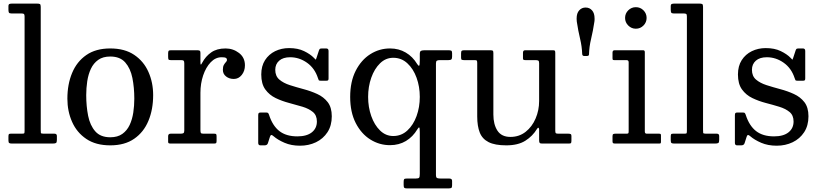

<svg xmlns="http://www.w3.org/2000/svg" viewBox="-20 -800 4576 1070"><path d="M98.5 -725C106.2 -725 111.2 -724 113.5 -722C115.8 -720 117 -715.3 117 -708V-72C117 -64 116.4 -59.2 115.2 -57.5C114.1 -55.8 109.5 -55 101.5 -55H39.5C33.5 -55 29.9 -53.7 28.8 -51C27.6 -48.3 27 -44 27 -38V-18C27 -10 28.4 -5 31.2 -3C34.1 -1 39.2 0 46.5 0H273.5C282.2 0 288.2 -1 291.8 -3C295.2 -5 297 -10.7 297 -20V-42C297 -50.7 292.5 -55 283.5 -55H222.5C213.2 -55 208.2 -56.5 207.8 -59.5C207.2 -62.5 207 -68.3 207 -77V-762C207 -770.7 205.4 -775.8 202.2 -777.5C199.1 -779.2 193.2 -780 184.5 -780H47.5C41.2 -780 36.2 -779.2 32.5 -777.8C28.8 -776.2 27 -772 27 -765V-746C27 -739 27.8 -733.8 29.5 -730.2C31.2 -726.8 35.8 -725 43.5 -725Z M355.5 -250C355.5 -203.3 364.2 -160.2 381.8 -120.8C399.2 -81.2 425.7 -49.6 461 -25.8C496.3 -1.9 540.8 10 594.5 10C648.2 10 692.7 -2.2 728 -26.8C763.3 -51.2 789.8 -84.6 807.2 -126.8C824.8 -168.9 833.5 -216.7 833.5 -270C833.5 -316.7 824.8 -359.8 807.2 -399.2C789.8 -438.8 763.3 -470.4 728 -494.2C692.7 -518.1 648.2 -530 594.5 -530C540.8 -530 496.3 -517.8 461 -493.2C425.7 -468.8 399.2 -435.4 381.8 -393.2C364.2 -351.1 355.5 -303.3 355.5 -250ZM460.5 -270C460.5 -296 462.4 -321.8 466.2 -347.2C470.1 -372.8 476.8 -395.8 486.5 -416.5C496.2 -437.2 509.8 -453.8 527.2 -466.2C544.8 -478.8 567.2 -485 594.5 -485C630.8 -485 658.7 -474 678 -452C697.3 -430 710.6 -401.2 717.8 -365.5C724.9 -329.8 728.5 -291.3 728.5 -250C728.5 -224 726.6 -198.2 722.8 -172.8C718.9 -147.2 712.2 -124.2 702.5 -103.5C692.8 -82.8 679.2 -66.2 661.8 -53.8C644.2 -41.2 621.8 -35 594.5 -35C558.2 -35 530.3 -46 511 -68C491.7 -90 478.4 -118.8 471.2 -154.5C464.1 -190.2 460.5 -228.7 460.5 -270Z M1007 -446V-72.5C1007 -65.2 1005.5 -60.4 1002.5 -58.2C999.5 -56.1 994.2 -55 986.5 -55H931C921.7 -55 917 -50.3 917 -41V-9.5C917 -5.2 918.2 -2.5 920.8 -1.5C923.2 -0.5 926.7 0 931 0H1174C1179.7 0 1183.2 -1.1 1184.8 -3.2C1186.2 -5.4 1187 -9.5 1187 -15.5V-38C1187 -44.3 1186.4 -48.8 1185.2 -51.2C1184.1 -53.8 1180.3 -55 1174 -55H1113C1105.3 -55 1100.8 -56.5 1099.2 -59.5C1097.8 -62.5 1097 -67.8 1097 -75.5V-283C1097 -317.3 1102.1 -349.6 1112.2 -379.8C1122.4 -409.9 1136.4 -434.3 1154.2 -453C1172.1 -471.7 1192.3 -481 1215 -481C1227 -481 1235 -479.8 1239 -477.2C1243 -474.8 1245 -471 1245 -466C1245 -462 1243.1 -458.1 1239.2 -454.2C1235.4 -450.4 1231.6 -445.2 1227.8 -438.8C1223.9 -432.2 1222 -423 1222 -411C1222 -395.7 1227.9 -383.3 1239.8 -374C1251.6 -364.7 1266 -360 1283 -360C1300.7 -360 1315.4 -367.4 1327.2 -382.2C1339.1 -397.1 1345 -415 1345 -436C1345 -465 1334 -487.9 1312 -504.8C1290 -521.6 1265 -530 1237 -530C1204.3 -530 1177.6 -522.6 1156.8 -507.8C1135.9 -492.9 1119.5 -474.2 1107.5 -451.5C1103.2 -443.2 1100.3 -439.3 1099 -440C1097.7 -440.7 1097 -445.2 1097 -453.5V-506C1097 -512.3 1095.4 -516.2 1092.2 -517.8C1089.1 -519.2 1084.7 -520 1079 -520H933C926 -520 921.6 -518.8 919.8 -516.5C917.9 -514.2 917 -509.5 917 -502.5V-484C917 -476.7 917.7 -471.7 919 -469C920.3 -466.3 924.7 -465 932 -465H989C996.7 -465 1001.6 -463.8 1003.8 -461.5C1005.9 -459.2 1007 -454 1007 -446Z M1752 -364.5C1753.7 -359.5 1755.1 -355.8 1756.2 -353.5C1757.4 -351.2 1761.5 -350 1768.5 -350H1796.5C1802.2 -350 1806 -350.8 1808 -352.2C1810 -353.8 1811 -357.2 1811 -362.5V-516C1811 -525.3 1806.7 -530 1798 -530H1775.5C1769.2 -530 1765 -529.3 1763 -528C1761 -526.7 1759.2 -523.7 1757.5 -519L1744.5 -479.5C1741.8 -470.5 1739.9 -466.7 1738.8 -468C1737.6 -469.3 1734.3 -472.7 1729 -478C1715.7 -491.7 1697.5 -504.1 1674.5 -515.2C1651.5 -526.4 1623.7 -532 1591 -532C1562.7 -532 1536.8 -526.2 1513.2 -514.8C1489.8 -503.2 1471 -486.6 1457 -464.8C1443 -442.9 1436 -416.3 1436 -385C1436 -350 1443.5 -322.2 1458.5 -301.5C1473.5 -280.8 1492.8 -264.8 1516.2 -253.5C1539.8 -242.2 1564.7 -233.1 1591 -226.2C1617.3 -219.4 1642.2 -212.4 1665.8 -205.2C1689.2 -198.1 1708.5 -188.3 1723.5 -176C1738.5 -163.7 1746 -146 1746 -123C1746 -97.7 1736.6 -77.5 1717.8 -62.5C1698.9 -47.5 1672 -40 1637 -40C1595.7 -40 1562.3 -49.8 1537 -69.5C1511.7 -89.2 1492.5 -119.2 1479.5 -159.5C1478.2 -163.5 1476.6 -166.8 1474.8 -169.2C1472.9 -171.8 1469.2 -173 1463.5 -173H1433C1427.3 -173 1423.6 -171.9 1421.8 -169.8C1419.9 -167.6 1419 -163.5 1419 -157.5V-3.5C1419 5.5 1423.2 10 1431.5 10H1454.5C1464.2 10 1470.3 6 1473 -2L1484.5 -38C1486.8 -44.7 1489.5 -47.9 1492.5 -47.8C1495.5 -47.6 1499.7 -45.2 1505 -40.5C1520.3 -27.2 1540.6 -15.1 1565.8 -4.2C1590.9 6.6 1619.7 12 1652 12C1684.3 12 1713.9 5.6 1740.8 -7.2C1767.6 -20.1 1789 -38.8 1805 -63.2C1821 -87.8 1829 -117.3 1829 -152C1829 -185 1821.4 -211.2 1806.2 -230.8C1791.1 -250.2 1771.6 -265.4 1747.8 -276.2C1723.9 -287.1 1698.6 -296.1 1671.8 -303.2C1644.9 -310.4 1619.5 -317.8 1595.5 -325.5C1571.5 -333.2 1551.9 -343.5 1536.8 -356.5C1521.6 -369.5 1514 -387.7 1514 -411C1514 -432 1521.2 -448.9 1535.8 -461.8C1550.2 -474.6 1570.7 -481 1597 -481C1630.7 -481 1661.9 -470.8 1690.8 -450.5C1719.6 -430.2 1740 -401.5 1752 -364.5Z M2437.5 195C2427.2 195 2419.9 194.1 2415.8 192.2C2411.6 190.4 2409.5 184.3 2409.5 174V-446C2409.5 -454 2411.1 -459.2 2414.2 -461.5C2417.4 -463.8 2423.2 -465 2431.5 -465H2479C2487.3 -465 2492.8 -466.4 2495.5 -469.2C2498.2 -472.1 2499.5 -477.3 2499.5 -485V-504C2499.5 -511.7 2497.8 -516.2 2494.2 -517.8C2490.8 -519.2 2485.7 -520 2479 -520H2348C2338 -520 2330.8 -518.9 2326.2 -516.8C2321.8 -514.6 2319.5 -508.7 2319.5 -499V-464C2319.5 -445 2318.2 -434.9 2315.8 -433.8C2313.2 -432.6 2309.7 -435.7 2305 -443C2288.3 -470.7 2267.1 -492.1 2241.2 -507.2C2215.4 -522.4 2186.2 -530 2153.5 -530C2113.8 -530 2077.2 -519.3 2043.5 -498C2009.8 -476.7 1982.8 -445.8 1962.2 -405.5C1941.8 -365.2 1931.5 -316.7 1931.5 -260C1931.5 -203.3 1941.8 -154.9 1962.2 -114.8C1982.8 -74.6 2009.8 -43.9 2043.5 -22.8C2077.2 -1.6 2113.8 9 2153.5 9C2186.8 9 2216.4 1.2 2242.2 -14.2C2268.1 -29.8 2289.3 -51.5 2306 -79.5C2310.3 -86.8 2313.7 -90.2 2316 -89.8C2318.3 -89.2 2319.5 -80 2319.5 -62V168C2319.5 179.3 2318.3 186.7 2316 190C2313.7 193.3 2307 195 2296 195H2247C2239 195 2234.1 196.2 2232.2 198.8C2230.4 201.2 2229.5 206.7 2229.5 215V231C2229.5 239 2230.7 244.2 2233 246.5C2235.3 248.8 2240.3 250 2248 250H2478C2486.7 250 2492.4 249.1 2495.2 247.2C2498.1 245.4 2499.5 240.3 2499.5 232V208C2499.5 199.3 2494.3 195 2484 195ZM2319.5 -260C2319.5 -222 2313.5 -186.4 2301.5 -153.2C2289.5 -120.1 2272.4 -93.2 2250.2 -72.8C2228.1 -52.2 2201.8 -42 2171.5 -42C2143.5 -42 2119 -52.2 2098 -72.8C2077 -93.2 2060.7 -120.1 2049 -153.2C2037.3 -186.4 2031.5 -222 2031.5 -260C2031.5 -298 2037.3 -333.6 2049 -366.8C2060.7 -399.9 2077 -426.8 2098 -447.2C2119 -467.8 2143.5 -478 2171.5 -478C2201.8 -478 2228.1 -467.8 2250.2 -447.2C2272.4 -426.8 2289.5 -399.9 2301.5 -366.8C2313.5 -333.6 2319.5 -298 2319.5 -260Z M2639.5 -151C2639.5 -115.3 2644.2 -85.6 2653.5 -61.8C2662.8 -37.9 2679.2 -20 2702.8 -8C2726.2 4 2759.2 10 2801.5 10C2845.2 10 2880.6 1.4 2907.8 -15.8C2934.9 -32.9 2956.5 -54.8 2972.5 -81.5C2976.2 -87.5 2979.1 -89.5 2981.2 -87.5C2983.4 -85.5 2984.5 -82.8 2984.5 -79.5V-19C2984.5 -11.3 2985.5 -6.2 2987.5 -3.8C2989.5 -1.2 2994.2 0 3001.5 0H3150.5C3157.2 0 3161.2 -1.2 3162.5 -3.5C3163.8 -5.8 3164.5 -10.3 3164.5 -17V-43C3164.5 -48.3 3162.8 -51.7 3159.5 -53C3156.2 -54.3 3152.2 -55 3147.5 -55H3091.5C3083.8 -55 3079.1 -56 3077.2 -58C3075.4 -60 3074.5 -64.7 3074.5 -72V-505C3074.5 -510.7 3073.8 -514.6 3072.5 -516.8C3071.2 -518.9 3067.8 -520 3062.5 -520H2906.5C2898.5 -520 2894.5 -515.3 2894.5 -506V-474.5C2894.5 -470.2 2895.8 -467.5 2898.2 -466.5C2900.8 -465.5 2904.2 -465 2908.5 -465H2963.5C2970.8 -465 2976.2 -464.2 2979.5 -462.5C2982.8 -460.8 2984.5 -456 2984.5 -448V-237C2984.5 -202.7 2978 -170.2 2965 -139.8C2952 -109.2 2933.5 -84.5 2909.5 -65.5C2885.5 -46.5 2857.2 -37 2824.5 -37C2791.5 -37 2767.4 -48.6 2752.2 -71.8C2737.1 -94.9 2729.5 -125 2729.5 -162V-504.5C2729.5 -511.8 2728.2 -516.2 2725.8 -517.8C2723.2 -519.2 2718.2 -520 2710.5 -520H2567.5C2560.2 -520 2555.3 -518.9 2553 -516.8C2550.7 -514.6 2549.5 -509.7 2549.5 -502V-479C2549.5 -472.3 2550.8 -468.3 2553.5 -467C2556.2 -465.7 2560.8 -465 2567.5 -465H2626.5C2632.5 -465 2636.2 -463.8 2637.5 -461.5C2638.8 -459.2 2639.5 -454.8 2639.5 -448.5Z M3292.5 -679C3293.2 -682.7 3293.5 -685.8 3293.5 -688.5V-697C3293.5 -716.7 3288.8 -731.8 3279.5 -742.2C3270.2 -752.8 3258.2 -758 3243.5 -758C3229.2 -758 3217.2 -752.8 3207.8 -742.2C3198.2 -731.8 3193.5 -716.7 3193.5 -697C3193.5 -694 3193.6 -691.2 3193.8 -688.5C3193.9 -685.8 3194.2 -682.7 3194.5 -679C3199.8 -644 3205.9 -612.3 3212.8 -584C3219.6 -555.7 3223.5 -527.5 3224.5 -499.5C3224.8 -491.8 3228.5 -488 3235.5 -488H3250.5C3258.5 -488 3262.5 -491 3262.5 -497C3263.2 -525.3 3267 -553.9 3274 -582.8C3281 -611.6 3287.2 -643.7 3292.5 -679Z M3463.5 -700C3463.5 -683.7 3469.4 -669.6 3481.2 -657.8C3493.1 -645.9 3507.2 -640 3523.5 -640C3540.2 -640 3554.3 -645.9 3566 -657.8C3577.7 -669.6 3583.5 -683.7 3583.5 -700C3583.5 -716.7 3577.7 -730.8 3566 -742.5C3554.3 -754.2 3540.2 -760 3523.5 -760C3507.2 -760 3493.1 -754.2 3481.2 -742.5C3469.4 -730.8 3463.5 -716.7 3463.5 -700ZM3471.5 -465C3479.5 -465 3483.5 -461 3483.5 -453V-69C3483.5 -63.7 3483 -60 3482 -58C3481 -56 3477.7 -55 3472 -55H3410C3404 -55 3399.8 -54.2 3397.2 -52.5C3394.8 -50.8 3393.5 -46.7 3393.5 -40V-12C3393.5 -6.7 3394.7 -3.3 3397 -2C3399.3 -0.7 3403.3 0 3409 0H3654C3658.7 0 3661.4 -0.8 3662.2 -2.5C3663.1 -4.2 3663.5 -7.3 3663.5 -12V-45C3663.5 -49.7 3662.7 -52.5 3661 -53.5C3659.3 -54.5 3656.2 -55 3651.5 -55H3584C3577 -55 3573.5 -59 3573.5 -67V-509.5C3573.5 -516.5 3570.3 -520 3564 -520H3405.5C3397.5 -520 3393.5 -515.7 3393.5 -507V-477C3393.5 -472 3394 -468.8 3395 -467.2C3396 -465.8 3399 -465 3404 -465Z M3789.5 -725C3797.2 -725 3802.2 -724 3804.5 -722C3806.8 -720 3808 -715.3 3808 -708V-72C3808 -64 3807.4 -59.2 3806.2 -57.5C3805.1 -55.8 3800.5 -55 3792.5 -55H3730.5C3724.5 -55 3720.9 -53.7 3719.8 -51C3718.6 -48.3 3718 -44 3718 -38V-18C3718 -10 3719.4 -5 3722.2 -3C3725.1 -1 3730.2 0 3737.5 0H3964.5C3973.2 0 3979.2 -1 3982.8 -3C3986.2 -5 3988 -10.7 3988 -20V-42C3988 -50.7 3983.5 -55 3974.5 -55H3913.5C3904.2 -55 3899.2 -56.5 3898.8 -59.5C3898.2 -62.5 3898 -68.3 3898 -77V-762C3898 -770.7 3896.4 -775.8 3893.2 -777.5C3890.1 -779.2 3884.2 -780 3875.5 -780H3738.5C3732.2 -780 3727.2 -779.2 3723.5 -777.8C3719.8 -776.2 3718 -772 3718 -765V-746C3718 -739 3718.8 -733.8 3720.5 -730.2C3722.2 -726.8 3726.8 -725 3734.5 -725Z M4408.5 -364.5C4410.2 -359.5 4411.6 -355.8 4412.8 -353.5C4413.9 -351.2 4418 -350 4425 -350H4453C4458.7 -350 4462.5 -350.8 4464.5 -352.2C4466.5 -353.8 4467.5 -357.2 4467.5 -362.5V-516C4467.5 -525.3 4463.2 -530 4454.5 -530H4432C4425.7 -530 4421.5 -529.3 4419.5 -528C4417.5 -526.7 4415.7 -523.7 4414 -519L4401 -479.5C4398.3 -470.5 4396.4 -466.7 4395.2 -468C4394.1 -469.3 4390.8 -472.7 4385.5 -478C4372.2 -491.7 4354 -504.1 4331 -515.2C4308 -526.4 4280.2 -532 4247.5 -532C4219.2 -532 4193.2 -526.2 4169.8 -514.8C4146.2 -503.2 4127.5 -486.6 4113.5 -464.8C4099.5 -442.9 4092.5 -416.3 4092.5 -385C4092.5 -350 4100 -322.2 4115 -301.5C4130 -280.8 4149.2 -264.8 4172.8 -253.5C4196.2 -242.2 4221.2 -233.1 4247.5 -226.2C4273.8 -219.4 4298.8 -212.4 4322.2 -205.2C4345.8 -198.1 4365 -188.3 4380 -176C4395 -163.7 4402.5 -146 4402.5 -123C4402.5 -97.7 4393.1 -77.5 4374.2 -62.5C4355.4 -47.5 4328.5 -40 4293.5 -40C4252.2 -40 4218.8 -49.8 4193.5 -69.5C4168.2 -89.2 4149 -119.2 4136 -159.5C4134.7 -163.5 4133.1 -166.8 4131.2 -169.2C4129.4 -171.8 4125.7 -173 4120 -173H4089.5C4083.8 -173 4080.1 -171.9 4078.2 -169.8C4076.4 -167.6 4075.5 -163.5 4075.5 -157.5V-3.5C4075.5 5.5 4079.7 10 4088 10H4111C4120.7 10 4126.8 6 4129.5 -2L4141 -38C4143.3 -44.7 4146 -47.9 4149 -47.8C4152 -47.6 4156.2 -45.2 4161.5 -40.5C4176.8 -27.2 4197.1 -15.1 4222.2 -4.2C4247.4 6.6 4276.2 12 4308.5 12C4340.8 12 4370.4 5.6 4397.2 -7.2C4424.1 -20.1 4445.5 -38.8 4461.5 -63.2C4477.5 -87.8 4485.5 -117.3 4485.5 -152C4485.5 -185 4477.9 -211.2 4462.8 -230.8C4447.6 -250.2 4428.1 -265.4 4404.2 -276.2C4380.4 -287.1 4355.1 -296.1 4328.2 -303.2C4301.4 -310.4 4276 -317.8 4252 -325.5C4228 -333.2 4208.4 -343.5 4193.2 -356.5C4178.1 -369.5 4170.5 -387.7 4170.5 -411C4170.5 -432 4177.8 -448.9 4192.2 -461.8C4206.8 -474.6 4227.2 -481 4253.5 -481C4287.2 -481 4318.4 -470.8 4347.2 -450.5C4376.1 -430.2 4396.5 -401.5 4408.5 -364.5Z"/></svg>

Font: Besley*
Style: Regular
Weight: 400
Designer: Owen Earl
Foundry: indestructible type*
Version: Version 3.000; ttfautohint (v1.8.3)